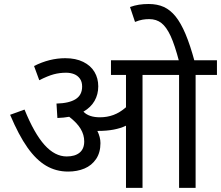

<svg xmlns="http://www.w3.org/2000/svg" viewBox="-20 -916 1078 936"><path d="M146 -594.2Q221.2 -632.3 298.3 -632.3Q349.1 -632.3 385.7 -614.3Q422.4 -596.2 440.7 -565.2Q459 -534.2 459 -495.1Q459 -455.6 440.9 -424.1Q422.9 -392.6 386.7 -371.6Q413.1 -344.2 467.3 -344.2Q502.4 -344.2 533.4 -355.7Q564.5 -367.2 594.2 -393.1V-550.8H521V-622.1H1037.6V-550.8H933.6V0H853V-550.8H674.8V0H594.2V-303.2Q541.5 -277.8 459 -277.8H454.6Q469.7 -247.1 469.7 -218.3Q469.7 -172.4 448.5 -140.9Q427.2 -109.4 391.8 -94.5Q356.4 -79.6 312 -79.6Q253.4 -79.6 205.1 -107.9Q156.7 -136.2 114 -196.5Q71.3 -256.8 29.3 -356.4L99.6 -381.8Q147 -265.1 197.3 -209.2Q247.6 -153.3 305.2 -153.3Q345.7 -153.3 368.2 -171.9Q390.6 -190.4 390.6 -226.6Q390.6 -258.8 373 -288.1Q355.5 -317.4 317.4 -346.7Q291 -341.8 259.8 -340.8L255.4 -411.1Q316.9 -412.6 348.6 -432.6Q380.4 -452.6 380.4 -494.1Q380.4 -517.6 369.4 -532.7Q358.4 -547.9 340.8 -554.7Q323.2 -561.5 302.2 -561.5Q270.5 -561.5 241.7 -553.7Q212.9 -545.9 171.4 -524.9ZM853.5 -614.7Q832 -696.8 811.8 -740.5Q791.5 -784.2 767.1 -803.5Q742.7 -822.8 707.5 -822.8Q690.4 -822.8 674.8 -820.1Q659.2 -817.4 638.2 -809.1L613.8 -881.8Q635.7 -889.6 657.5 -893.1Q679.2 -896.5 704.6 -896.5Q747.1 -896.5 778.6 -882.1Q810.1 -867.7 835.7 -836.2Q861.3 -804.7 884.3 -750.5Q907.2 -696.3 929.2 -614.7Z"/></svg>

Font: NotoSans
Style: Regular
Weight: 400
Designer: Monotype Design team
Foundry: Monotype Imaging Inc.
Version: Version 1.04; ttfautohint (v1.4.1)